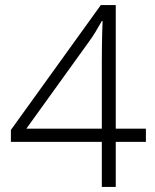

<svg xmlns="http://www.w3.org/2000/svg" viewBox="-20 -738 611 758"><path d="M382 0V-178H23V-225L378 -718H437V-230H556V-178H437V0ZM84 -230H382V-495Q382 -534 382.5 -561Q383 -588 383.5 -610Q384 -632 385 -655H382Q369 -632 357 -612Q345 -592 328 -569Z"/></svg>

Font: Noto Sans Symbols Light
Style: Regular
Weight: 300
Version: Version 2.002